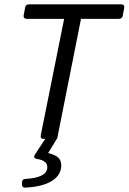

<svg xmlns="http://www.w3.org/2000/svg" viewBox="-20 -644 596 890"><path d="M96.7 -610.4 89.8 -573.2C87.9 -562.5 93.8 -556.6 104.5 -556.6H277.3L168.9 -16.6C167 -5.9 171.9 0 182.6 0H189.5L141.6 73.2C134.8 84 138.7 90.8 151.4 92.8C186.5 98.6 200.2 111.3 199.2 133.8C197.3 163.1 166 181.6 97.7 185.5C86.9 186.5 82 191.4 82 202.1V210.9C82 221.7 87.9 226.6 98.6 225.6C195.3 220.7 258.8 188.5 263.7 128.9C265.6 94.7 251 77.1 203.1 65.4L243.2 0H244.1V-2L245.1 -2.9C246.1 -3.9 246.1 -4.9 247.1 -11.7L355.5 -556.6H531.2C540 -556.6 546.9 -561.5 548.8 -570.3L555.7 -607.4C557.6 -618.2 551.8 -624 541 -624H114.3C105.5 -624 98.6 -619.1 96.7 -610.4Z"/></svg>

Font: Ed Sans Neue
Style: Italic
Weight: 400
Italic angle: -11°
Designer: Stephen Hutchings
Version: Version 1.004;PS 001.004;hotconv 1.0.88;makeotf.lib2.5.64775